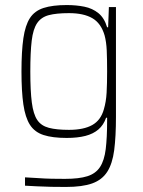

<svg xmlns="http://www.w3.org/2000/svg" viewBox="-20 -538 566 760"><path d="M241 202Q212 202 182.5 201.5Q153 201 126.5 199.5Q100 198 79 197V164Q104 165 131 167Q158 169 185 169.5Q212 170 237 170Q293 170 326 159.5Q359 149 376 123Q393 97 398.5 52Q404 7 404 -61V-72H400Q390 -43 369.5 -25.5Q349 -8 318 0Q287 8 244 8Q188 8 152.5 -3.5Q117 -15 98.5 -44Q80 -73 72.5 -124.5Q65 -176 65 -255Q65 -335 72.5 -386.5Q80 -438 98.5 -466.5Q117 -495 152.5 -506.5Q188 -518 244 -518Q282 -518 314 -511.5Q346 -505 369.5 -486Q393 -467 404 -430H408L411 -510H439V-76Q439 3 432 56.5Q425 110 404.5 142Q384 174 345 188Q306 202 241 202ZM253 -24Q311 -24 345 -43Q379 -62 391 -105Q400 -135 402 -171Q404 -207 404 -255Q404 -304 402.5 -338Q401 -372 394 -398Q380 -446 345.5 -466Q311 -486 253 -486Q203 -486 173 -478Q143 -470 127 -446.5Q111 -423 105.5 -377Q100 -331 100 -255Q100 -178 106 -132Q112 -86 127.5 -63Q143 -40 173.5 -32Q204 -24 253 -24Z"/></svg>

Font: Saira Thin SemiCondensed
Style: Regular
Weight: 100
Width: 4
Version: Version 1.101